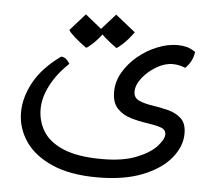

<svg xmlns="http://www.w3.org/2000/svg" viewBox="-45 -471 744 668"><g transform="rotate(5 326.5 -137.0)"><path d="M317.9 147.9Q223.1 147.9 159.9 120.1Q96.7 92.3 65.4 46.1Q34.2 0 34.2 -54.7Q34.2 -106 63.2 -159.7Q92.3 -213.4 156.7 -259.8Q167.5 -258.8 174.3 -252.9Q181.2 -247.1 187 -237.3Q145 -197.3 123 -154.3Q101.1 -111.3 101.1 -71.8Q101.1 -28.8 123 6.3Q145 41.5 195.1 62.3Q245.1 83 329.1 83Q401.9 83 448.7 64.2Q495.6 45.4 518.3 20.5Q541 -4.4 541 -21.5Q541 -38.6 521.7 -44.9Q502.4 -51.3 474.1 -55.2Q445.8 -59.1 417.5 -67.4Q389.2 -75.7 369.9 -95.5Q350.6 -115.2 350.6 -153.8Q350.6 -189.9 369.6 -222.4Q388.7 -254.9 419.2 -280.3Q449.7 -305.7 486.1 -320.3Q522.5 -335 556.6 -335Q573.7 -335 588.9 -331.1Q604 -327.1 619.1 -316.4Q615.2 -283.2 589.8 -258.3Q568.4 -267.6 545.4 -267.6Q517.6 -267.6 488.8 -250.5Q460 -233.4 440.7 -208.7Q421.4 -184.1 421.4 -160.6Q421.4 -139.2 440.2 -130.6Q459 -122.1 486.8 -117.9Q514.6 -113.8 542.2 -106.9Q569.8 -100.1 588.6 -83Q607.4 -65.9 607.4 -30.3Q607.4 14.6 573.7 55.7Q540 96.7 475.6 122.3Q411.1 147.9 317.9 147.9ZM345.2 -306.2Q319.3 -324.7 302 -340.3Q284.7 -356 281.7 -362.8L334.5 -421.9L404.3 -366.2Q384.3 -338.9 367.4 -323.5Q350.6 -308.1 345.2 -306.2ZM240.2 -297.9Q214.4 -316.4 197.3 -331.8Q180.2 -347.2 176.8 -354.5L229.5 -413.6L299.3 -357.4Q279.3 -330.1 262.5 -314.7Q245.6 -299.3 240.2 -297.9Z"/></g></svg>

Font: Harmattan
Style: Regular
Weight: 400
Designer: George W. Nuss III and SIL International
Foundry: SIL International
Version: Version 4.000